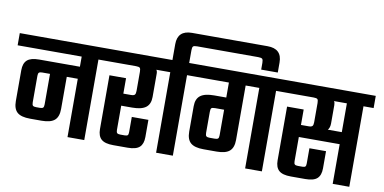

<svg xmlns="http://www.w3.org/2000/svg" viewBox="-97 -1060 2577 1287"><g transform="rotate(10 1191.5 -416.5)"><path d="M598 -631V-548H530V0H416V-397H341V-178Q341 -125 314 -101.5Q287 -78 225 -78H148Q86 -78 59.5 -101.5Q33 -125 33 -178V-388Q33 -435 57.5 -457Q82 -479 139 -479H416V-548H-20V-631ZM227 -189V-397H174Q158 -397 152 -391.5Q146 -386 146 -370V-189Q146 -172 152 -166.5Q158 -161 175 -161H199Q215 -161 221 -166.5Q227 -172 227 -189Z M991 -631V-548H924Q931 -540 931 -522V-364Q931 -315 901.5 -292.5Q872 -270 808 -270H734V-105Q734 -89 740 -83.5Q746 -78 762 -78H792Q807 -78 812 -83.5Q817 -89 817 -105V-208H930V-91Q930 -44 906 -22Q882 0 825 0H727Q670 0 645.5 -22Q621 -44 621 -91V-457H734V-352H786Q805 -352 811.5 -359Q818 -366 818 -385V-516Q818 -536 812 -542Q806 -548 786 -548H558V-631Z M1631 -833Q1729 -833 1729 -739V-671H1616V-717Q1616 -738 1609.5 -744Q1603 -750 1582 -750H1166Q1145 -750 1139 -744Q1133 -738 1133 -717V-631H1201V-548H1133V0H1019V-548H951V-631H1019V-739Q1019 -833 1117 -833Z M1807 -631V-548H1739V0H1625V-548H1532V-178Q1532 -125 1505 -101.5Q1478 -78 1417 -78H1328Q1267 -78 1240 -101.5Q1213 -125 1213 -178V-351Q1213 -401 1242.5 -423.5Q1272 -446 1336 -446H1418V-548H1161V-631ZM1355 -161H1390Q1406 -161 1412 -166.5Q1418 -172 1418 -189V-363H1357Q1337 -363 1331.5 -357.5Q1326 -352 1326 -332V-189Q1326 -172 1332.5 -166.5Q1339 -161 1355 -161Z M2403 -631V-548H2334V0H2221V-270H1943V-105Q1943 -89 1949 -83.5Q1955 -78 1971 -78H2001Q2016 -78 2021 -83.5Q2026 -89 2026 -105V-208H2139V-91Q2139 -44 2115 -22Q2091 0 2034 0H1936Q1879 0 1854.5 -22Q1830 -44 1830 -91V-457H1943V-352H1995Q2014 -352 2020.5 -359Q2027 -366 2027 -385V-516Q2027 -536 2021 -542Q2015 -548 1995 -548H1767V-631ZM2221 -352V-548H2133Q2140 -540 2140 -522V-397Q2140 -368 2126 -352Z"/></g></svg>

Font: Teko Medium
Style: Regular
Weight: 500
Designer: Manushi Parikh, Jonny Pinhorn
Foundry: Indian Type Foundry
Version: Version 1.106;PS 1.0;hotconv 1.0.78;makeotf.lib2.5.61930; tt